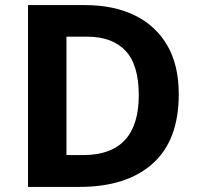

<svg xmlns="http://www.w3.org/2000/svg" viewBox="-20 -734 780 754"><path d="M682 -364Q682 -183 579.5 -91.5Q477 0 292 0H90V-714H314Q426 -714 508.5 -674Q591 -634 636.5 -556.5Q682 -479 682 -364ZM525 -360Q525 -479 473 -534.5Q421 -590 322 -590H241V-125H306Q525 -125 525 -360Z"/></svg>

Font: Noto Sans Vithkuqi
Style: Bold
Weight: 700
Version: Version 1.001; ttfautohint (v1.8.4.7-5d5b)